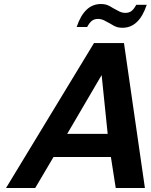

<svg xmlns="http://www.w3.org/2000/svg" viewBox="-20 -934 749 954"><path d="M555 0 531 -154H246L155 0H10L447 -720H596L700 0ZM485 -561 314 -269H515ZM543 -893Q557 -885 572 -877.5Q587 -870 603 -870Q621 -870 633 -879Q645 -888 657 -910H709Q671 -796 589 -796Q575 -796 565 -798.5Q555 -801 544 -807L527 -817Q513 -825 498 -832.5Q483 -840 467 -840Q449 -840 437 -831Q425 -822 413 -800H361Q399 -914 481 -914Q495 -914 505 -911.5Q515 -909 526 -903Z"/></svg>

Font: Perun
Style: Bold Italic
Weight: 700
Italic angle: -12°
Foundry: Copyright (c) Stefan Peev, Context Ltd, 2016
Version: Version 1.027